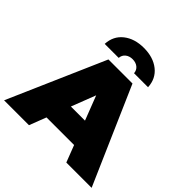

<svg xmlns="http://www.w3.org/2000/svg" viewBox="-251 -1118 1309 1309"><g transform="rotate(45 403.0 -463.5)"><path d="M-19 0 287 -700H519L825 0H581L534 -122H268L221 0ZM333 -292H469L401 -468ZM194 -757Q198 -836 255.5 -881.5Q313 -927 403 -927Q493 -927 550.5 -881.5Q608 -836 612 -757H477Q475 -785 454.5 -801.5Q434 -818 403 -818Q372 -818 351.5 -801.5Q331 -785 329 -757Z"/></g></svg>

Font: Montserrat Black
Style: Regular
Weight: 900
Designer: Julieta Ulanovsky
Foundry: Julieta Ulanovsky
Version: Version 9.000; ttfautohint (v1.8.4.7-5d5b)